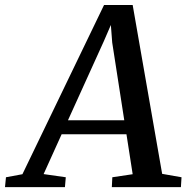

<svg xmlns="http://www.w3.org/2000/svg" viewBox="-88 -768 766 788"><path d="M-67.5 0 -63.5 -40.5 4 -53 339 -747.5H456.5L577.5 -54.5L657 -40.5L654.5 0H371L373 -40.5L456.5 -53L431 -217H165L91 -53.5L182 -40.5L178.5 0ZM191 -274.5H422L372.5 -593.5L367 -665.5L338 -598.5Z"/></svg>

Font: Merriweather 24pt Medium
Style: Italic
Weight: 500
Italic angle: -7.8°
Version: Version 2.101